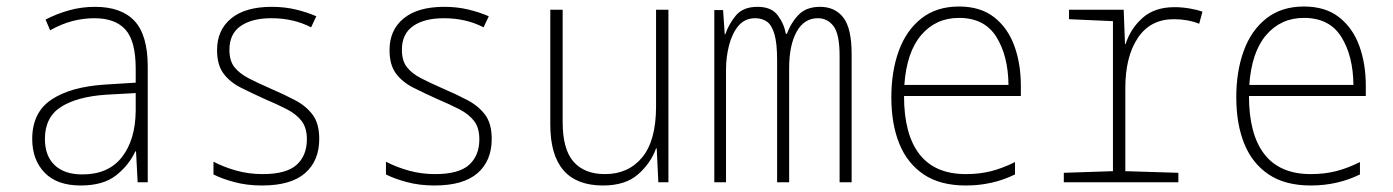

<svg xmlns="http://www.w3.org/2000/svg" viewBox="-20 -560 4280 590"><path d="M228 10Q155 10 117 -29.5Q79 -69 79 -133Q79 -214 137.5 -253.5Q196 -293 301 -300L397 -306V-349Q397 -434 365.5 -469Q334 -504 270 -504Q237 -504 203.5 -495.5Q170 -487 134 -467L120 -500Q155 -518 193 -528.5Q231 -539 272 -539Q353 -539 393.5 -495.5Q434 -452 434 -355V0H403L398 -95H396Q376 -52 336.5 -21Q297 10 228 10ZM233 -24Q313 -24 354.5 -77Q396 -130 397 -219V-274L306 -269Q217 -263 167.5 -231.5Q118 -200 118 -133Q118 -81 148 -52.5Q178 -24 233 -24Z M785 10Q739 10 700 -0.5Q661 -11 636 -24V-63Q669 -46 707 -35.5Q745 -25 787 -25Q860 -25 891.5 -53.5Q923 -82 923 -132Q923 -167 907 -188Q891 -209 862 -224Q833 -239 793 -256Q753 -274 719.5 -291Q686 -308 666.5 -334.5Q647 -361 647 -406Q647 -468 690.5 -503.5Q734 -539 815 -539Q854 -539 888 -531Q922 -523 952 -510L936 -476Q882 -504 814 -504Q754 -504 719.5 -480Q685 -456 685 -407Q685 -373 700.5 -353.5Q716 -334 744 -319.5Q772 -305 811 -288Q853 -270 887 -252Q921 -234 941 -207Q961 -180 961 -133Q961 -66 917.5 -28Q874 10 785 10Z M1315 10Q1269 10 1230 -0.5Q1191 -11 1166 -24V-63Q1199 -46 1237 -35.5Q1275 -25 1317 -25Q1390 -25 1421.5 -53.5Q1453 -82 1453 -132Q1453 -167 1437 -188Q1421 -209 1392 -224Q1363 -239 1323 -256Q1283 -274 1249.5 -291Q1216 -308 1196.5 -334.5Q1177 -361 1177 -406Q1177 -468 1220.5 -503.5Q1264 -539 1345 -539Q1384 -539 1418 -531Q1452 -523 1482 -510L1466 -476Q1412 -504 1344 -504Q1284 -504 1249.5 -480Q1215 -456 1215 -407Q1215 -373 1230.5 -353.5Q1246 -334 1274 -319.5Q1302 -305 1341 -288Q1383 -270 1417 -252Q1451 -234 1471 -207Q1491 -180 1491 -133Q1491 -66 1447.5 -28Q1404 10 1315 10Z M1833 10Q1671 10 1671 -177V-530H1709V-185Q1709 -101 1742.5 -63Q1776 -25 1839 -25Q1911 -25 1953.5 -76.5Q1996 -128 1996 -233V-530H2034V0H2003L1998 -104H1996Q1980 -59 1941 -24.5Q1902 10 1833 10Z M2175 0V-529H2202L2207 -455H2209Q2219 -485 2241 -512Q2263 -539 2308 -539Q2350 -539 2369.5 -513.5Q2389 -488 2395 -456H2398Q2411 -491 2434.5 -515Q2458 -539 2500 -539Q2546 -539 2571.5 -506Q2597 -473 2597 -394V0H2560V-389Q2560 -455 2541.5 -479.5Q2523 -504 2493 -504Q2451 -504 2428 -462.5Q2405 -421 2405 -350V0H2368V-375Q2368 -428 2359.5 -456Q2351 -484 2336 -494Q2321 -504 2301 -504Q2269 -504 2249.5 -481Q2230 -458 2220.5 -421.5Q2211 -385 2211 -346V0Z M2948 10Q2869 10 2818.5 -24Q2768 -58 2743.5 -118.5Q2719 -179 2719 -261Q2719 -341 2742 -404Q2765 -467 2811.5 -503.5Q2858 -540 2927 -540Q2993 -540 3035 -507Q3077 -474 3097 -419Q3117 -364 3117 -296V-265H2758Q2758 -147 2805.5 -86Q2853 -25 2948 -25Q2990 -25 3025.5 -34Q3061 -43 3099 -62V-24Q3030 10 2948 10ZM3079 -299Q3078 -389 3041.5 -447Q3005 -505 2927 -505Q2856 -505 2811 -452.5Q2766 -400 2759 -299Z M3249 0V-29L3400 -34V-495L3265 -501V-530H3433L3437 -425H3439Q3454 -472 3491 -505Q3528 -538 3589 -538Q3612 -538 3635.5 -534Q3659 -530 3675 -524L3665 -487Q3630 -501 3587 -501Q3515 -501 3476.5 -443.5Q3438 -386 3438 -289V-34L3601 -29V0Z M4008 10Q3929 10 3878.5 -24Q3828 -58 3803.5 -118.5Q3779 -179 3779 -261Q3779 -341 3802 -404Q3825 -467 3871.5 -503.5Q3918 -540 3987 -540Q4053 -540 4095 -507Q4137 -474 4157 -419Q4177 -364 4177 -296V-265H3818Q3818 -147 3865.5 -86Q3913 -25 4008 -25Q4050 -25 4085.5 -34Q4121 -43 4159 -62V-24Q4090 10 4008 10ZM4139 -299Q4138 -389 4101.5 -447Q4065 -505 3987 -505Q3916 -505 3871 -452.5Q3826 -400 3819 -299Z"/></svg>

Font: Noto Sans Mono Condensed ExtraLight
Style: Regular
Weight: 200
Width: 3
Designer: Monotype Design Team
Foundry: Monotype Imaging Inc.
Version: Version 2.014; ttfautohint (v1.8.4.7-5d5b)